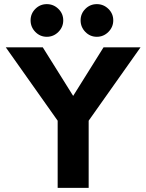

<svg xmlns="http://www.w3.org/2000/svg" viewBox="-20 -909 708 929"><path d="M259 0V-325L8 -680H187L334 -445L481 -680H660L409 -325V0ZM448.5 -731Q416 -731 393 -754.5Q370 -778 370 -810.5Q370 -843 393 -866Q416 -889 448.5 -889Q481 -889 504.5 -866Q528 -843 528 -810.5Q528 -778 504.5 -754.5Q481 -731 448.5 -731ZM206.5 -731Q174 -731 151 -754.5Q128 -778 128 -810.5Q128 -843 151 -866Q174 -889 206.5 -889Q239 -889 262.5 -866Q286 -843 286 -810.5Q286 -778 262.5 -754.5Q239 -731 206.5 -731Z"/></svg>

Font: Teachers
Style: Regular
Weight: 400
Designer: Alfredo Marco Pradil, Chank Diesel
Version: Version 1.001